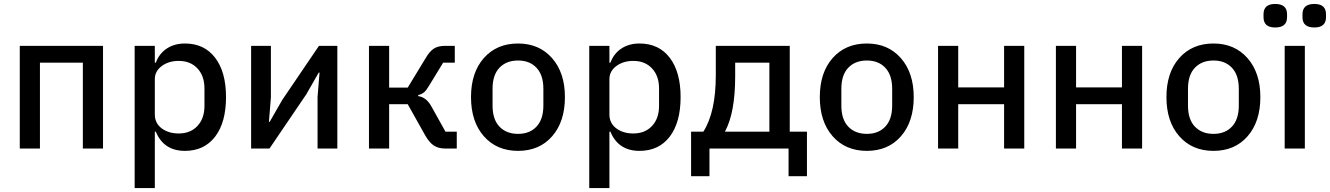

<svg xmlns="http://www.w3.org/2000/svg" viewBox="-20 -751 6726 971"><path d="M80 0V-519H501V0H399V-434H182V0Z M661 200V-519H763V-434H768Q785 -480 823.5 -505.5Q862 -531 915 -531Q1013 -531 1068 -459Q1123 -387 1123 -260Q1123 -132 1068 -60Q1013 12 915 12Q808 12 768 -85H763V200ZM884 -76Q943 -76 978.5 -114Q1014 -152 1014 -215V-304Q1014 -367 978.5 -405Q943 -443 884 -443Q833 -443 798 -417Q763 -391 763 -351V-172Q763 -128 797.5 -102Q832 -76 884 -76Z M1250 0V-519H1350V-258L1340 -135H1344L1407 -245L1593 -519H1686V0H1586V-261L1596 -384H1592L1529 -274L1343 0Z M1846 0V-519H1948V-308H2042L2132 -456Q2153 -492 2174.5 -505.5Q2196 -519 2229 -519H2280V-434H2221L2152 -321Q2137 -295 2125.5 -285Q2114 -275 2095 -270V-265Q2136 -259 2161 -214L2233 -85H2290V0H2229Q2197 0 2174 -15Q2151 -30 2130 -67L2042 -224H1948V0Z M2600 -531Q2707 -531 2772 -457Q2837 -383 2837 -260Q2837 -136 2772.5 -62Q2708 12 2600 12Q2492 12 2427 -62Q2362 -136 2362 -260Q2362 -384 2427 -457.5Q2492 -531 2600 -531ZM2728 -217V-302Q2728 -371 2693.5 -408Q2659 -445 2600 -445Q2541 -445 2506 -408.5Q2471 -372 2471 -302V-217Q2471 -147 2506 -110.5Q2541 -74 2600 -74Q2659 -74 2693.5 -111Q2728 -148 2728 -217Z M2960 200V-519H3062V-434H3067Q3084 -480 3122.5 -505.5Q3161 -531 3214 -531Q3312 -531 3367 -459Q3422 -387 3422 -260Q3422 -132 3367 -60Q3312 12 3214 12Q3107 12 3067 -85H3062V200ZM3183 -76Q3242 -76 3277.5 -114Q3313 -152 3313 -215V-304Q3313 -367 3277.5 -405Q3242 -443 3183 -443Q3132 -443 3097 -417Q3062 -391 3062 -351V-172Q3062 -128 3096.5 -102Q3131 -76 3183 -76Z M3475 140V-85H3537Q3600 -184 3600 -370V-519H3974V-85H4061V140H3968V0H3568V140ZM3646 -85H3871V-434H3698V-365Q3698 -180 3646 -85Z M4364 -531Q4471 -531 4536 -457Q4601 -383 4601 -260Q4601 -136 4536.5 -62Q4472 12 4364 12Q4256 12 4191 -62Q4126 -136 4126 -260Q4126 -384 4191 -457.5Q4256 -531 4364 -531ZM4492 -217V-302Q4492 -371 4457.5 -408Q4423 -445 4364 -445Q4305 -445 4270 -408.5Q4235 -372 4235 -302V-217Q4235 -147 4270 -110.5Q4305 -74 4364 -74Q4423 -74 4457.5 -111Q4492 -148 4492 -217Z M4724 0V-519H4826V-309H5058V-519H5160V0H5058V-224H4826V0Z M5320 0V-519H5422V-309H5654V-519H5756V0H5654V-224H5422V0Z M6117 -531Q6224 -531 6289 -457Q6354 -383 6354 -260Q6354 -136 6289.5 -62Q6225 12 6117 12Q6009 12 5944 -62Q5879 -136 5879 -260Q5879 -384 5944 -457.5Q6009 -531 6117 -531ZM6245 -217V-302Q6245 -371 6210.5 -408Q6176 -445 6117 -445Q6058 -445 6023 -408.5Q5988 -372 5988 -302V-217Q5988 -147 6023 -110.5Q6058 -74 6117 -74Q6176 -74 6210.5 -111Q6245 -148 6245 -217Z M6429 -612Q6370 -612 6370 -664V-679Q6370 -731 6429 -731Q6489 -731 6489 -679V-664Q6489 -612 6429 -612ZM6627 -612Q6567 -612 6567 -664V-679Q6567 -731 6627 -731Q6686 -731 6686 -679V-664Q6686 -612 6627 -612ZM6477 0V-519H6579V0Z"/></svg>

Font: Anuphan Medium
Style: Regular
Weight: 500
Designer: Mike Abbink, Paul van der Laan, Pieter van Rosmalen, Mint Tantisuwanna
Foundry: Bold Monday; Cadson Demak
Version: Version 3.002;hotconv 1.0.109;makeotfexe 2.5.65596